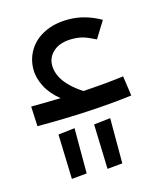

<svg xmlns="http://www.w3.org/2000/svg" viewBox="-98 -463 672 783"><g transform="rotate(-15 238.0 -72.0)"><path d="M431 -22Q259 0 29 0L25 -84Q68 -84 150 -86Q112 -116 92.5 -153.5Q73 -191 73 -227Q73 -272 96 -309Q119 -346 162 -367Q205 -388 263 -388Q332 -388 399 -350L355 -279Q324 -295 303.5 -301Q283 -307 257 -307Q207 -307 179 -283Q151 -259 151 -224Q151 -153 247 -90Q355 -97 419 -106ZM260 242 254 53 324 45V236ZM109 244 103 55 173 47V238Z"/></g></svg>

Font: FiraGO
Style: Regular
Weight: 400
Designer: bBox Type
Foundry: bBox Type GmbH
Version: Version 1.001;April 20, 2020;FontCreator 12.0.0.2555 64-bit